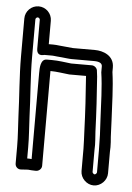

<svg xmlns="http://www.w3.org/2000/svg" viewBox="-55 -778 597 866"><g transform="rotate(5 243.5 -345.5)"><path d="M113 -438V-48C106 -49 100 -49 93 -49V-100C93 -148 89 -191 87 -237C84 -326 75 -419 75 -506V-677C75 -682 80 -687 85 -687C90 -687 95 -682 95 -677V-545C95 -538 97 -514 125 -520C128 -521 129 -521 132 -521H165C170 -521 176 -520 186 -519L209 -517C221 -516 241 -513 254 -513H355C383 -513 392 -504 392 -492V-469V-465C402 -398 403 -326 407 -251C410 -208 412 -157 412 -113V-14C412 -10 406 -4 402 -4C398 -4 392 -10 392 -14V-114C394 -145 390 -172 389 -197C386 -282 381 -364 375 -444C374 -459 372 -462 372 -468C372 -483 358 -493 347 -493H253C225 -496 196 -501 165 -501H142C114 -501 113 -462 113 -438ZM85 -737C52 -737 25 -710 25 -677V-506C25 -415 34 -322 37 -235C39 -187 43 -146 43 -100V-22C43 -6 56 4 69 3L101 1C110 2 123 3 133 3H138C149 3 163 -7 163 -22V-438V-451H165C190 -451 220 -446 249 -443H252H325V-440C331 -362 336 -279 339 -195C340 -165 342 -139 342 -115V-14C342 18 370 46 402 46C434 46 462 18 462 -14V-112C463 -125 463 -139 462 -155C459 -184 459 -220 457 -253C453 -326 452 -400 442 -471V-492C442 -546 391 -563 355 -563H255C244 -564 225 -566 213 -567L192 -569C184 -570 174 -571 165 -571H145V-677C145 -710 118 -737 85 -737Z"/></g></svg>

Font: Electronic
Style: Outline
Weight: 700
Version: Version 1.011